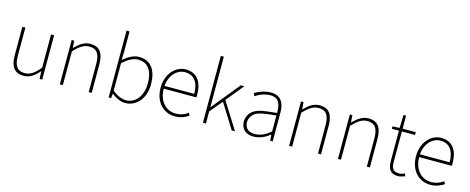

<svg xmlns="http://www.w3.org/2000/svg" viewBox="-38 -1492 5388 2203"><g transform="rotate(15 2655.5 -390.5)"><path d="M255 13C328 13 383 -29 436 -90H438L442 0H473V-527H437V-133C372 -54 323 -20 258 -20C169 -20 132 -75 132 -192V-527H96V-188C96 -51 147 13 255 13Z M682 0H718V-403C785 -472 833 -507 898 -507C990 -507 1025 -451 1025 -334V0H1061V-339C1061 -476 1010 -540 902 -540C829 -540 776 -499 720 -443H718L712 -527H682Z M1459 13C1584 13 1693 -91 1693 -271C1693 -434 1624 -540 1481 -540C1413 -540 1351 -501 1295 -454L1298 -560V-794H1262V0H1292L1297 -53H1300C1349 -13 1408 13 1459 13ZM1462 -20C1419 -20 1358 -39 1298 -91V-416C1363 -476 1422 -507 1478 -507C1607 -507 1655 -405 1655 -271C1655 -124 1574 -20 1462 -20Z M2050 13C2127 13 2173 -13 2213 -37L2197 -68C2157 -39 2112 -20 2052 -20C1928 -20 1847 -122 1847 -261H2233C2236 -274 2235 -286 2235 -297C2235 -454 2161 -540 2036 -540C1919 -540 1809 -433 1809 -262C1809 -90 1917 13 2050 13ZM1847 -294C1858 -427 1943 -507 2036 -507C2136 -507 2200 -439 2200 -294Z M2382 0H2418V-145L2542 -292L2724 0H2763L2563 -319L2733 -527H2691L2420 -194H2418V-794H2382Z M2983 4C3055 3 3117 -26 3173 -70H3176L3181 0H3211V-341C3211 -449 3173 -537 3049 -537C2962 -537 2891 -500 2857 -479L2875 -446C2912 -474 2971 -502 3047 -505C3101 -504 3137 -486 3154 -451C3171 -415 3176 -372 3175 -328C3054 -316 2970 -309 2914 -276C2858 -243 2831 -190 2831 -130C2839 -29 2907 4 2983 4ZM2986 -29C2927 -29 2876 -51 2868 -131C2868 -175 2888 -223 2936 -251C2984 -279 3058 -287 3175 -298V-109C3106 -49 3050 -29 2986 -29Z M3406 0H3442V-403C3509 -472 3557 -507 3622 -507C3714 -507 3749 -451 3749 -334V0H3785V-339C3785 -476 3734 -540 3626 -540C3553 -540 3500 -499 3444 -443H3442L3436 -527H3406Z M3986 0H4022V-403C4089 -472 4137 -507 4202 -507C4294 -507 4329 -451 4329 -334V0H4365V-339C4365 -476 4314 -540 4206 -540C4133 -540 4080 -499 4024 -443H4022L4016 -527H3986Z M4702 13C4721 13 4753 4 4784 -7L4772 -37C4753 -28 4725 -20 4705 -20C4628 -20 4613 -67 4613 -135V-494H4769V-527H4613V-681H4582L4578 -527L4494 -522V-494H4578V-140C4578 -48 4603 13 4702 13Z M5084 13C5161 13 5207 -13 5247 -37L5231 -68C5191 -39 5146 -20 5086 -20C4962 -20 4881 -122 4881 -261H5267C5270 -274 5269 -286 5269 -297C5269 -454 5195 -540 5070 -540C4953 -540 4843 -433 4843 -262C4843 -90 4951 13 5084 13ZM4881 -294C4892 -427 4977 -507 5070 -507C5170 -507 5234 -439 5234 -294Z"/></g></svg>

Font: SSpoqa Han Sans Neo Thin
Style: Regular
Weight: 100
Designer: [Spoqa Han Sans Neo] Dong-huui Kim  Younghwa Kang  Yujin Lee  [Noto Sans] Ryoko NISHIZUKA  (kana & ideographs); Paul D. 
Foundry: Spoqa (http://www.spoqa-han-sans.com)
Version: Version 1.000